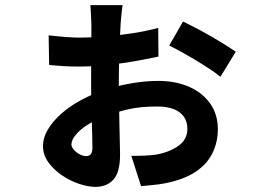

<svg xmlns="http://www.w3.org/2000/svg" viewBox="-20 -659 1040 750"><path d="M459 -639Q458 -632 456 -617.5Q454 -603 453 -588Q452 -573 451 -563Q450 -539 448.5 -509Q447 -479 446 -447Q445 -415 444.5 -383.5Q444 -352 444 -322Q444 -290 445 -250.5Q446 -211 446.5 -173Q447 -135 448 -104Q449 -73 449 -56Q449 14 423 42.5Q397 71 353 71Q324 71 288.5 59Q253 47 221.5 25.5Q190 4 169 -25Q148 -54 148 -88Q148 -121 167 -153Q186 -185 218.5 -214Q251 -243 292 -265.5Q333 -288 377 -304Q429 -322 487 -332.5Q545 -343 598 -343Q666 -343 718.5 -320Q771 -297 801 -254.5Q831 -212 831 -154Q831 -105 810.5 -62Q790 -19 745 11.5Q700 42 625 57Q599 62 573.5 64Q548 66 531 68L493 -50Q519 -50 543.5 -51Q568 -52 589 -55Q638 -63 675 -88Q712 -113 712 -156Q712 -184 698 -203.5Q684 -223 658 -233Q632 -243 595 -243Q527 -243 478.5 -231.5Q430 -220 387 -203Q359 -193 336 -180Q313 -167 296 -152.5Q279 -138 269 -123Q259 -108 259 -94Q259 -87 265 -78.5Q271 -70 279.5 -63.5Q288 -57 298 -53Q308 -49 316 -49Q328 -49 334.5 -56.5Q341 -64 341 -82Q341 -103 340 -140Q339 -177 337.5 -224Q336 -271 336 -319Q336 -354 336 -390.5Q336 -427 336.5 -461Q337 -495 337 -522Q337 -549 337 -563Q337 -573 336 -588Q335 -603 334.5 -618Q334 -633 333 -639ZM695 -575Q726 -560 766 -538.5Q806 -517 842.5 -494.5Q879 -472 901 -457L841 -359Q827 -371 801.5 -388Q776 -405 746 -423Q716 -441 688 -456.5Q660 -472 641 -481ZM170 -521Q205 -517 237 -514.5Q269 -512 291 -512Q337 -512 391.5 -516.5Q446 -521 500 -529.5Q554 -538 598 -550L599 -438Q575 -433 539.5 -426Q504 -419 462.5 -413Q421 -407 377 -403Q333 -399 291 -399Q257 -399 230.5 -400.5Q204 -402 172 -405Z"/></svg>

Font: Noto Sans SC
Style: Bold
Weight: 700
Designer: Ryoko NISHIZUKA  (kana, bopomofo & ideographs); Paul D. Hunt (Latin, Greek & Cyrillic); Sandoll Communications , Soo-you
Foundry: Adobe
Version: Version 2.004-H2;hotconv 1.0.118;makeotfexe 2.5.65603